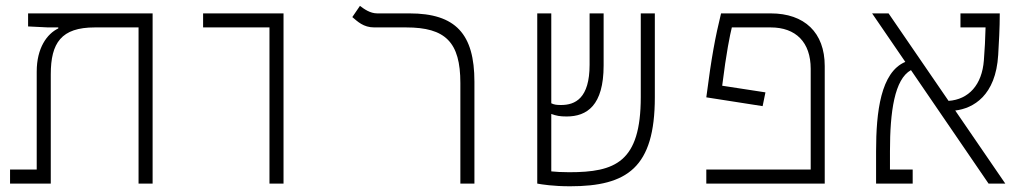

<svg xmlns="http://www.w3.org/2000/svg" viewBox="-20 -632 3556 661"><path d="M505.4 0V-585.9H76.7V-541L145.5 -537.6H180.7V-534.2C142.1 -515.6 106.4 -467.3 106.4 -385.3V-48.3H14.6V0H154.8V-376C154.8 -484.4 190.9 -537.6 306.2 -537.6H457V0Z M907.7 0H956.1V-585.9H679.2V-537.6H907.7Z M1613.3 -350.6C1613.3 -514.6 1549.3 -585.9 1389.6 -585.9H1278.8C1254.4 -585.9 1233.9 -600.6 1219.2 -611.8L1192.9 -573.2C1210.9 -558.1 1231 -537.6 1268.6 -537.6H1378.4C1513.7 -537.6 1564.9 -486.8 1564.9 -346.2V0H1613.3Z M1942.4 9.3C2139.6 9.3 2234.4 -55.2 2234.4 -296.9V-585.9H2186V-297.9C2186 -73.2 2097.7 -39.1 1939.5 -39.1C1912.1 -39.1 1892.1 -40.5 1877.9 -42V-239.7C1895.5 -233.4 1907.2 -231 1930.7 -231C2000.5 -231 2058.1 -268.6 2058.1 -406.7V-585.9H2009.8V-409.2C2009.8 -293.5 1960.4 -270.5 1911.6 -270.5C1896.5 -270.5 1888.2 -271.5 1877.9 -276.4V-585.9H1829.6V0C1844.7 2.9 1884.8 9.3 1942.4 9.3Z M2615.2 -314 2466.3 -336.9C2480.5 -451.7 2493.2 -512.2 2499.5 -537.6H2633.3C2719.7 -537.6 2771 -486.8 2771 -395V-48.3H2411.6V0H2819.3V-404.8C2819.3 -520 2749.5 -585.9 2633.3 -585.9H2462.4C2442.4 -503.9 2429.7 -437.5 2411.6 -296.9L2605.5 -266.6Z M3383.3 0H3440.9L3268.6 -251.5C3330.1 -258.8 3408.2 -302.2 3416.5 -442.9C3418.9 -483.9 3421.9 -534.2 3421.9 -585.9H3286.6V-537.6H3373C3372.1 -499.5 3370.1 -460.4 3367.2 -424.3C3360.8 -339.8 3314.9 -289.6 3245.6 -284.7L3039.1 -585.9H2982.4L3096.7 -418.9C3012.2 -383.3 2996.1 -247.6 2996.1 -111.3V0H3122.1V-48.3H3043.9V-111.3C3043.9 -248 3059.6 -359.4 3116.2 -390.6Z"/></svg>

Font: Cascadia Code PL ExtraLight
Style: Regular
Weight: 200
Monospace: yes
Designer: Aaron Bell
Foundry: Saja Typeworks
Version: Version 2404.023